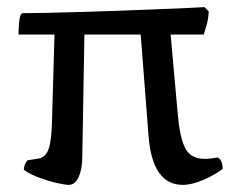

<svg xmlns="http://www.w3.org/2000/svg" viewBox="-20 -519 655 539"><path d="M173 0Q164 0 141 -5Q118 -10 92 -19.5Q66 -29 47 -42Q47 -51 50.5 -58.5Q54 -66 57 -69L89 -74Q109 -78 117 -102.5Q125 -127 126 -180L133 -422H32Q32 -445 34.5 -463.5Q37 -482 44 -482Q71 -482 115 -483Q159 -484 211.5 -485.5Q264 -487 318 -489Q372 -491 420.5 -493Q469 -495 504.5 -496.5Q540 -498 554 -499L566 -487Q565 -467 560.5 -450.5Q556 -434 552 -422H459L479 -199Q484 -137 499 -105Q514 -73 555 -73Q563 -73 572 -74Q581 -75 591 -77Q605 -70 605 -45Q585 -29 552 -14.5Q519 0 493 0Q408 0 397 -137L375 -422H217L211 -79Q211 -45 201 -22.5Q191 0 173 0Z"/></svg>

Font: Texturina
Style: Regular
Weight: 400
Designer: Guillermo Torres Carreño
Foundry: Omnibus-Type
Version: Version 1.002; ttfautohint (v1.8.3)